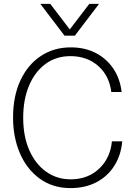

<svg xmlns="http://www.w3.org/2000/svg" viewBox="-20 -953 690 985"><path d="M342 12Q251 12 184.5 -36Q118 -84 82.5 -166Q47 -248 47 -350Q47 -460 85 -541Q123 -622 190 -666Q257 -710 343 -710Q415 -710 470.5 -681.5Q526 -653 561 -601.5Q596 -550 604 -481H551Q541 -564 484 -614.5Q427 -665 341 -665Q268 -665 213.5 -625Q159 -585 129 -513.5Q99 -442 99 -349Q99 -253 130.5 -182Q162 -111 217 -72Q272 -33 342 -33Q402 -33 447.5 -58Q493 -83 521 -127Q549 -171 554 -228H607Q601 -157 566.5 -102.5Q532 -48 474.5 -18Q417 12 342 12ZM187 -933H238L338 -802L438 -933H488L364 -770H311Z"/></svg>

Font: Azeret Mono Thin Thin
Style: Regular
Weight: 250
Version: Version 1.002